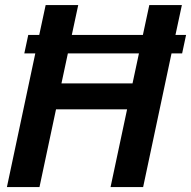

<svg xmlns="http://www.w3.org/2000/svg" viewBox="-20 -758 774 778"><path d="M78.5 -541.5 94.5 -616.5H139L165 -737.5H297L271 -616.5H559L585 -737.5H717L691 -616.5H734L718 -541.5H675L560 0H428L495 -315H207L140 0H8L123 -541.5ZM229 -420H517L543 -541.5H255Z"/></svg>

Font: Epilogue SemiBold
Style: Italic
Weight: 600
Italic angle: -12°
Designer: Tyler Finck
Foundry: Etcetera Type Co
Version: Version 2.111; ttfautohint (v1.8.3)